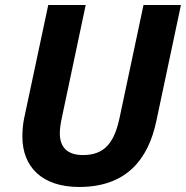

<svg xmlns="http://www.w3.org/2000/svg" viewBox="-20 -734 740 764"><path d="M295 10C483 10 570 -100 602 -252L700 -714H551L456 -266C435 -167 397 -117 310 -117C248 -117 218 -148 218 -204C218 -221 221 -242 226 -265L321 -714H172L76 -263C71 -240 69 -212 69 -191C69 -70 147 10 295 10Z"/></svg>

Font: Noto Sans
Style: Bold Italic
Weight: 700
Italic angle: -12°
Designer: Monotype Design Team
Foundry: Monotype Imaging Inc.
Version: Version 2.013